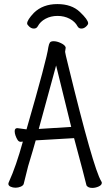

<svg xmlns="http://www.w3.org/2000/svg" viewBox="-20 -913 540 941"><path d="M432 8Q412 8 404 -4Q396 -39 343 -236L155 -225Q145 -188 118 -99L96 -11Q93 -3 81 2Q69 7 56 7Q43 7 32 2Q21 -3 21 -12Q21 -16 24 -22Q59 -99 92 -219Q87 -218 81 -218Q72 -218 66 -227.5Q60 -237 56 -248.5Q52 -260 52 -270Q52 -285 65 -285Q90 -281 110 -279Q210 -625 217 -682Q220 -698 224.5 -704.5Q229 -711 243 -711Q259 -711 278 -702Q297 -693 301 -683Q302 -682 302 -679Q302 -675 300.5 -669.5Q299 -664 299 -659Q299 -654 315 -590Q437 -89 476 -25Q479 -21 479 -17Q479 -6 463.5 1Q448 8 432 8ZM170 -281 329 -291Q304 -390 270 -531L255 -592ZM146 -773Q134 -773 123.5 -782.5Q113 -792 113 -798Q113 -815 146 -850Q190 -893 261 -893Q331 -893 371.5 -854.5Q412 -816 412 -799Q412 -792 401.5 -782.5Q391 -773 379 -773Q366 -773 360 -784Q348 -807 321.5 -821Q295 -835 262 -835Q229 -835 203 -821Q177 -807 165 -784Q159 -773 146 -773Z"/></svg>

Font: LXGW WenKai Mono TC
Style: Regular
Weight: 400
Designer: LXGW / Fontworks Inc.
Foundry: LXGW / Fontworks Inc.
Version: Version 1.330